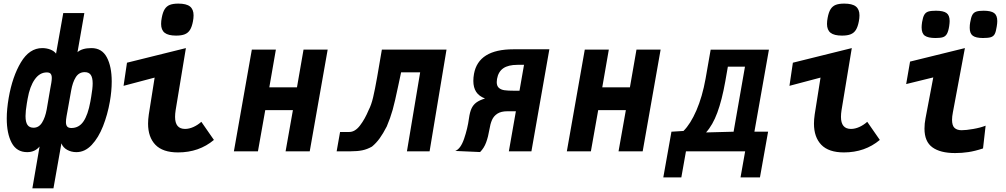

<svg xmlns="http://www.w3.org/2000/svg" viewBox="-20 -818 5440 1038"><path d="M194 -26Q169 4.5 127 4.5Q70 4.5 43.2 -45.8Q16.5 -96 16.5 -177.5Q16.5 -227.5 27 -289Q47 -404 93 -481Q139 -558 208.5 -558Q232 -558 252.5 -550Q273 -542 283 -528L322 -747.5H436L399 -536Q424 -558 474.5 -558Q531 -558 557.5 -508.2Q584 -458.5 584 -377.5Q584 -326 574 -269Q561.5 -198 537 -135.8Q512.5 -73.5 475.8 -34.5Q439 4.5 393 4.5Q365.5 4.5 343 -8Q320.5 -20.5 312 -43L269 200H155ZM118 -190.5Q118 -158 128.5 -142.8Q139 -127.5 161.5 -127.5Q190 -127.5 207.2 -155Q224.5 -182.5 232.5 -226.5L251.5 -337.5Q255 -354.5 257.5 -370.5Q260 -386.5 260 -396.5Q260 -411.5 254 -419Q248 -426.5 233 -426.5Q194.5 -426.5 167.8 -388.5Q141 -350.5 129.5 -284.5L125 -258.5Q118 -216.5 118 -190.5ZM336.5 -158Q336.5 -142 343.2 -134Q350 -126 366 -126Q407 -126 431.2 -161.5Q455.5 -197 468.5 -268.5L473 -294.5Q481 -340 481 -367.5Q481 -398 470.8 -413Q460.5 -428 438 -428Q407 -428 389.8 -400.8Q372.5 -373.5 364.5 -327.5L344.5 -215.5Q343.5 -211 340 -191Q336.5 -171 336.5 -158Z M780.5 -149.5Q780.5 -171.5 784.5 -199.5L816 -398.5L648 -354L666.5 -479L985 -558L929.5 -222Q926.5 -202.5 926.5 -186Q926.5 -121 980.5 -121Q1002.5 -121 1025.8 -131.5Q1049 -142 1068.5 -159.5L1136.5 -61.5Q1056 6 942.5 6Q860 6 820.2 -35.2Q780.5 -76.5 780.5 -149.5ZM851 -688.5Q851 -704.5 854.5 -722Q860 -752 870.5 -768.5Q881 -785 898.5 -791.8Q916 -798.5 944 -798.5Q987.5 -798.5 1007 -783Q1026.5 -767.5 1026.5 -735Q1026.5 -719 1023 -702Q1017.5 -673 1007.2 -656.5Q997 -640 979.2 -632.8Q961.5 -625.5 932 -625.5Q889.5 -625.5 870.2 -640.8Q851 -656 851 -688.5Z M1341.5 -550H1471.5L1436 -346H1585.5L1621 -550H1751.5L1654.5 0H1524L1563.5 -222.5H1414L1374.5 0H1244.5Z M1818.5 -104.5H1868Q1899.5 -104.5 1926.2 -139.5Q1953 -174.5 1973 -223Q1987.5 -250.5 1997.2 -292Q2007 -333.5 2019 -401.5L2044.5 -550H2394L2302.5 0H2180L2251.5 -427H2148.5L2132.5 -352Q2115 -268 2102.8 -224.2Q2090.5 -180.5 2071 -134.5Q2051 -95.5 2032.5 -70Q2014 -44.5 1991 -25.5Q1965.5 -11 1939.2 -5.5Q1913 0 1876 0H1800Z M2515.5 -179Q2520 -211.5 2529 -231.2Q2538 -251 2555.2 -263.8Q2572.5 -276.5 2602 -285.5Q2569.5 -298 2554.2 -321.5Q2539 -345 2539 -380.5Q2539 -399.5 2542.5 -418.5Q2566.5 -551.5 2755.5 -551.5H2950L2853 0H2731L2769 -216.5H2723Q2689 -216.5 2669 -203.5Q2649 -190.5 2639.8 -169.2Q2630.5 -148 2625.5 -116Q2619.5 -79 2608.2 -48.2Q2597 -17.5 2575.5 4L2441 -2Q2470 -12.5 2489 -67.8Q2508 -123 2515.5 -179ZM2788.5 -327.5 2813 -467.5H2777.5Q2728 -467.5 2701 -449Q2674 -430.5 2667 -391Q2665.5 -381.5 2665.5 -374Q2665.5 -353.5 2676.8 -343.2Q2688 -333 2707.2 -330.2Q2726.5 -327.5 2758.5 -327.5Z M3141.5 -550H3271.5L3236 -346H3385.5L3421 -550H3551.5L3454.5 0H3324L3363.5 -222.5H3214L3174.5 0H3044.5Z M3610 -106 3675 -110Q3713 -147.5 3745 -221.2Q3777 -295 3794.5 -392.5L3822 -549.5H4137L4058.5 -106H4132.5L4088.5 141H3983.5L4008.5 0H3688.5L3663.5 141H3566ZM3946 -106 4007.5 -457.5H3915L3901 -377.5Q3883 -276.5 3858 -209Q3833 -141.5 3797 -102Z M4380.5 -149.5Q4380.5 -171.5 4384.5 -199.5L4416 -398.5L4248 -354L4266.5 -479L4585 -558L4529.5 -222Q4526.5 -202.5 4526.5 -186Q4526.5 -121 4580.5 -121Q4602.5 -121 4625.8 -131.5Q4649 -142 4668.5 -159.5L4736.5 -61.5Q4656 6 4542.5 6Q4460 6 4420.2 -35.2Q4380.5 -76.5 4380.5 -149.5ZM4451 -688.5Q4451 -704.5 4454.5 -722Q4460 -752 4470.5 -768.5Q4481 -785 4498.5 -791.8Q4516 -798.5 4544 -798.5Q4587.5 -798.5 4607 -783Q4626.5 -767.5 4626.5 -735Q4626.5 -719 4623 -702Q4617.5 -673 4607.2 -656.5Q4597 -640 4579.2 -632.8Q4561.5 -625.5 4532 -625.5Q4489.5 -625.5 4470.2 -640.8Q4451 -656 4451 -688.5Z M4978 -122.5Q4978 -150 4983.5 -178L5025.5 -399.5L4879 -363.5L4900 -485L5196.5 -558L5131.5 -210.5Q5127 -187.5 5127 -170.5Q5127 -138.5 5140.8 -126.2Q5154.5 -114 5178.5 -114Q5203 -114 5241.8 -120.8Q5280.5 -127.5 5308.5 -138.5L5294.5 -15.5Q5250.5 -1 5215.5 4.2Q5180.5 9.5 5143.5 9.5Q5063.5 9.5 5020.8 -21.5Q4978 -52.5 4978 -122.5ZM4962.5 -670Q4962.5 -681 4965 -698.5Q4969.5 -725.5 4977 -738.2Q4984.5 -751 4998.5 -755.5Q5012.5 -760 5040 -760Q5079.5 -760 5096.8 -747.8Q5114 -735.5 5114 -704.5Q5114 -694 5111.5 -676.5Q5107 -648 5099.2 -634.8Q5091.5 -621.5 5078 -617Q5064.5 -612.5 5037.5 -612.5Q4998 -612.5 4980.2 -624.8Q4962.5 -637 4962.5 -670ZM5222.5 -667.5Q5222.5 -683 5225 -696.5Q5229.5 -724 5236.5 -737Q5243.5 -750 5257.2 -755Q5271 -760 5297.5 -760Q5337.5 -760 5354.5 -747.5Q5371.5 -735 5371.5 -704Q5371.5 -691.5 5368.5 -674Q5364.5 -647 5357.8 -634.2Q5351 -621.5 5337 -617Q5323 -612.5 5294.5 -612.5Q5256 -612.5 5239.2 -624.8Q5222.5 -637 5222.5 -667.5Z"/></svg>

Font: JuliaMono ExtraBoldItalic
Style: Regular
Weight: 800
Italic angle: -9°
Monospace: yes
Designer: cormullion
Foundry: corm
Version: Version 0.049; ttfautohint (v1.8.4)